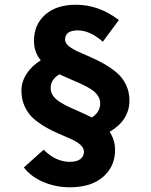

<svg xmlns="http://www.w3.org/2000/svg" viewBox="-20 -710 640 814"><path d="M275.9 84Q218.3 84 165.8 62.5Q113.3 41 81.1 0L165 -75.2Q216.3 -23.9 275.9 -23.9Q305.7 -23.9 320.8 -35.6Q335.9 -47.4 335.9 -66.9Q335.9 -82.5 321.3 -95.7Q306.6 -108.9 283.2 -119.6Q259.8 -130.4 231.7 -142.1Q203.6 -153.8 175.3 -169.9Q147 -186 123.5 -206.1Q100.1 -226.1 85.4 -257.1Q70.8 -288.1 70.8 -326.2Q70.8 -363.3 93 -397.5Q115.2 -431.6 152.8 -454.1Q124 -489.3 124 -537.1Q124 -605.5 171.6 -647.7Q219.2 -689.9 301.8 -689.9Q399.4 -689.9 483.9 -625L416 -533.2Q361.3 -581.1 310.1 -581.1Q255.9 -581.1 255.9 -542Q255.9 -527.8 271 -515.1Q286.1 -502.4 310.1 -491.5Q334 -480.5 363.3 -468Q392.6 -455.6 421.6 -439Q450.7 -422.4 474.6 -402.3Q498.5 -382.3 513.7 -351.6Q528.8 -320.8 528.8 -284.2Q528.8 -200.7 444.8 -150.9Q467.8 -116.7 467.8 -74.2Q467.8 -4.4 417.2 39.8Q366.7 84 275.9 84ZM369.1 -211.9Q404.8 -234.4 404.8 -272Q404.8 -287.1 397.2 -300.3Q389.6 -313.5 377.9 -323Q366.2 -332.5 347.4 -342.5Q328.6 -352.5 312.3 -359.6Q295.9 -366.7 272 -377Q248 -387.2 231.9 -395Q194.8 -373 194.8 -336.9Q194.8 -318.8 204.8 -304.2Q214.8 -289.6 234.4 -277.3Q253.9 -265.1 273.4 -256.1Q293 -247.1 321.8 -234.4Q350.6 -221.7 369.1 -211.9Z"/></svg>

Font: Office Code Pro D Bold
Style: Regular
Weight: 700
Designer: Nathan Rutzky & Paul D. Hunt
Foundry: Adobe Systems Incorporated
Version: Version 1.004;PS 001.004;hotconv 1.0.70;makeotf.lib2.5.58329